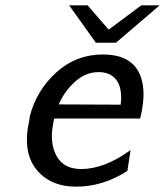

<svg xmlns="http://www.w3.org/2000/svg" viewBox="-20 -689 618 719"><path d="M239 -669H308L387 -578L509 -669H578L414 -529H339ZM90 -240Q90 -245 92 -255Q117 -351 191 -418Q265 -485 365 -485Q508 -485 517 -351Q520 -307 505 -245H183Q181 -240 179 -224Q165 -155 191.5 -105.5Q218 -56 284 -56Q371 -56 469 -127L457 -49Q365 10 266 10Q167 10 115 -56Q63 -122 90 -240ZM200 -298 432 -297Q439 -357 417 -388Q395 -419 349 -419Q301 -419 261 -383Q221 -347 200 -298Z"/></svg>

Font: Coval
Style: Italic
Weight: 400
Foundry: Context Ltd
Version: Version 001.000